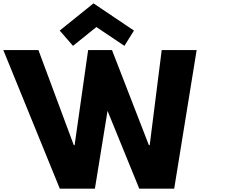

<svg xmlns="http://www.w3.org/2000/svg" viewBox="-64 -1123 1349 1143"><path d="M291.5 -941 370.6 -850 509.9 -962 676.6 -850 733.5 -941 492.6 -1103ZM765 0H973L1106.7 -825H898.7L827.2 -259H822.2L602.7 -825H460.7L380.2 -259H375.2L164.7 -825H-44.3L292 0H501L576.2 -463Z"/></svg>

Font: Hussar
Style: BdOpOblOne
Weight: 700
Foundry: Cannot Into Space Fonts
Version: Version 2.00